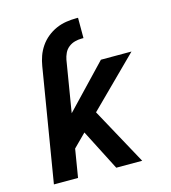

<svg xmlns="http://www.w3.org/2000/svg" viewBox="-110 -832 821 922"><g transform="rotate(-15 300.0 -371.5)"><path d="M354 0 250 -203 187 -140 164 0H44L137 -563Q141 -588 149.5 -612Q158 -636 173 -658Q188 -680 209 -697Q230 -714 254 -724.5Q278 -735 303.5 -739Q329 -743 353 -743H363V-642H353Q337 -642 320 -637.5Q303 -633 289 -622Q275 -611 267.5 -595Q260 -579 257 -563L215 -308L417 -520H569L329 -282L483 0Z"/></g></svg>

Font: Iosevka Aile
Style: Bold Italic
Weight: 700
Italic angle: -9°
Designer: Belleve Invis
Foundry: Belleve Invis
Version: Version 28.0.1; ttfautohint (v1.8.4)